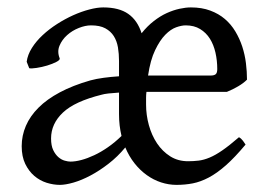

<svg xmlns="http://www.w3.org/2000/svg" viewBox="-20 -489 732 523"><path d="M652.8 -272Q643.1 -262.2 628.4 -253.7Q613.8 -245.1 598.1 -238.8H378.9Q377.9 -230.5 377.9 -221.7V-204.1Q377.9 -175.8 385.5 -148.2Q393.1 -120.6 407.7 -98.6Q422.4 -76.7 443.6 -63.2Q464.8 -49.8 492.2 -49.8Q507.3 -49.8 521.2 -51.5Q535.2 -53.2 551 -59.8Q566.9 -66.4 585.9 -79.6Q605 -92.8 630.9 -115.2Q637.2 -111.8 641.8 -105.5Q646.5 -99.1 648.9 -95.2Q619.6 -60.1 595.2 -38.6Q570.8 -17.1 548.6 -5.4Q526.4 6.3 505.1 10.5Q483.9 14.6 460.9 14.6Q439.5 14.6 418.7 7.8Q397.9 1 379.6 -12.2Q361.3 -25.4 346.4 -44.2Q331.5 -63 321.3 -87.4Q300.3 -62 275.6 -43Q251 -23.9 226.6 -11Q202.1 2 180.2 8.3Q158.2 14.6 143.1 14.6Q125.5 14.6 106.9 8.8Q88.4 2.9 73.5 -9.8Q58.6 -22.5 48.8 -42.5Q39.1 -62.5 39.1 -90.8Q39.1 -119.6 50.5 -146.2Q62 -172.9 85 -195.8Q107.9 -218.8 143.1 -237.5Q178.2 -256.3 226.1 -270Q242.2 -274.4 262.5 -277.1Q282.7 -279.8 304.2 -281.2V-323.2Q304.2 -342.3 301.3 -359.9Q298.3 -377.4 290 -390.6Q281.7 -403.8 266.8 -411.9Q252 -419.9 228 -419.9Q212.4 -419.9 194.6 -412.8Q176.8 -405.8 162.8 -393.3Q148.9 -380.9 142.1 -364.5Q135.3 -348.1 142.6 -330.1Q144 -325.7 133.5 -320.3Q123 -314.9 108.6 -310.5Q94.2 -306.2 79.8 -304Q65.4 -301.8 59.6 -303.2L52.7 -320.8Q55.2 -339.8 66.9 -358.4Q78.6 -377 96.2 -393.3Q113.8 -409.7 135.5 -423.6Q157.2 -437.5 179.4 -447.5Q201.7 -457.5 223.1 -463.1Q244.6 -468.8 261.2 -468.8Q304.2 -468.8 329.3 -451.2Q354.5 -433.6 365.7 -398.4Q381.3 -418 398.9 -431.6Q416.5 -445.3 434.3 -453.4Q452.1 -461.4 469 -465.1Q485.8 -468.8 500 -468.8Q529.8 -468.8 552.7 -460.2Q575.7 -451.7 592.5 -437.3Q609.4 -422.9 621.1 -403.3Q632.8 -383.8 639.9 -362.1Q647 -340.3 649.9 -317.1Q652.8 -293.9 652.8 -272ZM311 -118.7Q307.6 -132.8 305.9 -147.5Q304.2 -162.1 304.2 -178.2V-236.8Q288.1 -235.8 275.4 -234.4Q262.7 -232.9 256.8 -231Q183.6 -212.9 151.4 -182.4Q119.1 -151.9 119.1 -111.8Q119.1 -92.3 125 -80.1Q130.9 -67.9 139.2 -60.8Q147.5 -53.7 156.5 -51.3Q165.5 -48.8 171.9 -48.8Q185.1 -48.8 201.7 -53.2Q218.3 -57.6 236.6 -66.2Q254.9 -74.7 273.9 -87.9Q293 -101.1 311 -118.7ZM485.8 -419.9Q474.6 -419.9 459.7 -414.6Q444.8 -409.2 430.2 -394.3Q415.5 -379.4 402.6 -352.5Q389.6 -325.7 383.3 -283.2H553.2Q563.5 -283.2 567.6 -286.9Q571.8 -290.5 571.8 -300.8Q571.8 -324.2 566.9 -345.7Q562 -367.2 551.8 -383.5Q541.5 -399.9 525.1 -409.9Q508.8 -419.9 485.8 -419.9Z"/></svg>

Font: Gentium Kaktovik
Style: Regular
Weight: 400
Designer: J. Victor Gaultney and Annie Olsen
Foundry: SIL International
Version: Version 1.102; 2013; Maintenance release